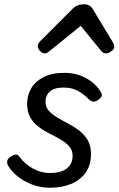

<svg xmlns="http://www.w3.org/2000/svg" viewBox="-20 -860 555 899"><path d="M214 19Q169 19 130.5 4Q92 -11 63.5 -33.5Q35 -56 20 -81Q13 -91 13.5 -103Q14 -115 27 -125Q41 -134 52 -136Q63 -138 72 -125Q96 -92 134 -71Q172 -50 213 -50Q248 -50 271 -59Q294 -68 307 -86Q320 -104 320 -130Q320 -156 304.5 -174Q289 -192 265 -206Q241 -220 213 -234Q185 -248 161 -266Q137 -284 122 -310Q107 -336 107 -374Q107 -412 125 -444.5Q143 -477 182 -498Q221 -519 281 -519Q324 -519 357 -506Q390 -493 413 -474Q436 -455 448 -436Q456 -424 457 -415.5Q458 -407 441 -393Q428 -384 418.5 -384Q409 -384 398 -393Q374 -418 346 -434Q318 -450 277 -450Q234 -450 213.5 -431.5Q193 -413 193 -383Q193 -359 208 -342Q223 -325 247 -310.5Q271 -296 299 -281.5Q327 -267 351 -248.5Q375 -230 390.5 -204Q406 -178 406 -140Q406 -86 380.5 -51Q355 -16 312 1.5Q269 19 214 19ZM190 -610Q178 -610 167.5 -621Q157 -632 157 -644Q157 -652 160.5 -657Q164 -662 168 -667L319 -818Q331 -830 344 -835Q357 -840 374 -840Q388 -840 399 -833.5Q410 -827 416 -815L509 -661Q513 -654 514 -649.5Q515 -645 515 -640Q515 -629 500.5 -619.5Q486 -610 477 -610Q467 -610 461.5 -614.5Q456 -619 451 -625L358 -739L217 -625Q211 -620 204.5 -615Q198 -610 190 -610Z"/></svg>

Font: Playwrite IS
Style: Regular
Weight: 400
Designer: Veronika Burian, José Scaglione
Foundry: TypeTogether
Version: Version 1.002